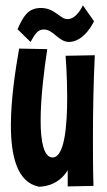

<svg xmlns="http://www.w3.org/2000/svg" viewBox="-20 -690 403 723"><path d="M227 -480C227 -480 233 -406 233 -324C233 -215 223 -97 178 -97C145 -97 133 -157 133 -236C133 -321 146 -428 158 -505L52 -507C38 -427 21 -317 21 -218C21 -103 44 -4 126 13C131 13 196 15 235 -49V12L332 10C330 -51 330 -111 330 -172C330 -275 332 -378 337 -482ZM292 -670C292 -670 270 -618 234 -618C206 -618 187 -660 134 -660C85 -660 67 -627 46 -580L95 -532C112 -562 122 -579 145 -579C181 -579 200 -533 239 -532C299 -532 334 -610 334 -610Z"/></svg>

Font: Mouse Memoirs
Style: Regular
Weight: 400
Designer: Astigmatic (AOETI)
Foundry: Astigmatic (AOETI)
Version: Version 1.000